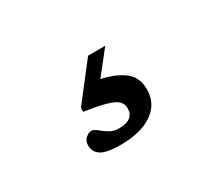

<svg xmlns="http://www.w3.org/2000/svg" viewBox="-58 -152 617 528"><g transform="rotate(-30 250.0 112.0)"><path d="M205 240.5Q159 240.5 142 229Q125 217.5 125 197.5Q125 183 134.2 174.8Q143.5 166.5 153.5 166.5Q160.5 166.5 170.2 174.8Q180 183 192.8 191Q205.5 199 221.5 199Q246.5 199 258.5 189.8Q270.5 180.5 270.5 162.5Q270.5 149.5 262.2 140.5Q254 131.5 230.2 124.2Q206.5 117 159.5 110V98L248.5 -17H303L216 93L212.5 48.5Q266.5 58 294.5 72Q322.5 86 332.5 103.5Q342.5 121 342.5 142.5Q342.5 175 325 196.8Q307.5 218.5 276.5 229.5Q245.5 240.5 205 240.5Z"/></g></svg>

Font: Newsreader 9pt Medium
Style: Regular
Weight: 500
Designer: Hugues Gentile
Foundry: Production Type
Version: Version 1.003